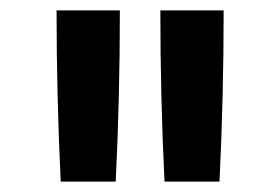

<svg xmlns="http://www.w3.org/2000/svg" viewBox="-20 -792 540 370"><path d="M97 -442Q93 -524 91 -606.5Q89 -689 89 -772H211Q211 -689 209 -606.5Q207 -524 203 -442ZM297 -442Q293 -524 291 -606.5Q289 -689 289 -772H411Q411 -689 409 -606.5Q407 -524 403 -442Z"/></svg>

Font: Iosevka Term
Style: Bold
Weight: 700
Monospace: yes
Designer: Belleve Invis
Foundry: Belleve Invis
Version: Version 30.0.1